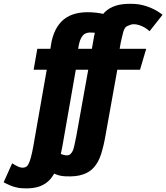

<svg xmlns="http://www.w3.org/2000/svg" viewBox="-120 -811 890 1027"><path d="M130 -438 58 -27.5Q53 1 45.5 30Q40 50.5 34 63Q28.5 75 23.5 78.5Q18 83 11.5 84.5Q2.5 87 -5 85.5Q-15.5 84 -22.5 80.5Q-33.5 75.5 -39 72Q-50 66 -55 62.5L-100.5 164Q-93 168 -86 171.5Q-80.5 174.5 -64 181.5Q-51 187 -35.5 190.5Q-18.5 195.5 -1 196Q54.5 199.5 92 186Q128.5 172.5 152.5 143.5Q176 114 190 71.5Q204 27 213.5 -27.5L285.5 -438H407L440 -550H298Q302 -576.5 307.5 -593Q313.5 -609.5 321.5 -619Q329 -629 338.5 -632.5Q347.5 -636 357.5 -637Q364 -637.5 376.5 -636.5Q383 -636 395 -635Q411 -634 429 -624.5Q448 -614 461.5 -605L543.5 -685Q532.5 -693.5 518.5 -702.5Q504.5 -711 485 -719.5Q470.5 -726 443.5 -734Q421 -740 395 -743Q293 -754.5 235 -717Q176.5 -680 156 -590L149.5 -550H79.5L60 -438ZM352 -438 288 -82Q286 -75 279.5 -41Q275 -19 271 -8.5Q266 4.5 257 13Q248.5 21 232.5 20Q224.5 19 216.5 16.5Q206 13 196 9Q186 5.5 176 0Q167 -4 161 -8.5L111 79.5Q117.5 84.5 132.5 95.5Q143 103.5 158.5 112Q173 120 190 125.5Q209 131.5 228.5 132Q286.5 135 322.5 122.5Q360 110.5 383 83.5Q406.5 57 420 15.5Q434 -27.5 443.5 -82L507.5 -438H629L662 -550H520Q525 -582 530.5 -604Q534 -621 539 -639Q542 -650 547 -658.5Q550 -664 555.5 -668.5Q559 -671.5 564.5 -673Q569 -674.5 575 -677.5Q585 -682 598 -681.5Q610.5 -681 626.5 -676Q643 -670 655 -663Q667 -656 680 -644L749.5 -732Q738 -741 723.5 -750Q708 -760 689 -768Q669 -776.5 647.5 -782.5Q625 -788.5 601 -790Q551.5 -792.5 515.5 -785Q478.5 -776.5 453 -757Q427 -737 410.5 -703Q394 -670.5 384 -621L371.5 -550H301.5L282 -438Z"/></svg>

Font: B612
Style: Regular
Weight: 700
Italic angle: -10°
Designer: Nicolas Chauveau, Thomas Paillot, Jonathan Favre-Lamarine, Jean-Luc Vinot
Foundry: AIRBUS
Version: Version 1.008